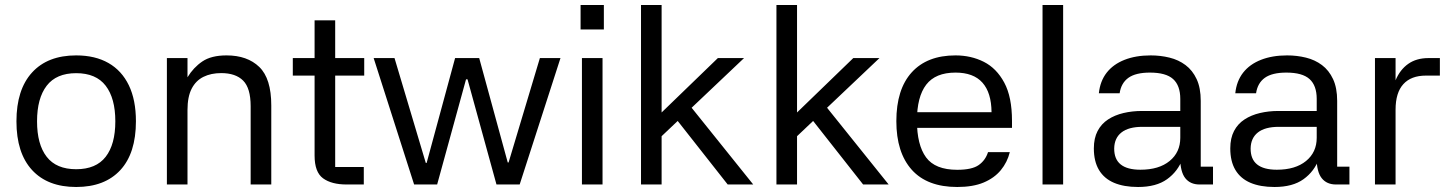

<svg xmlns="http://www.w3.org/2000/svg" viewBox="-20 -737 5800 767"><path d="M284.3 10Q170.3 10 108 -57.8Q45.7 -125.7 45.7 -252.3Q45.7 -379 108 -447.3Q170.3 -515.7 284.3 -515.7Q360 -515.7 413.2 -485.3Q466.3 -455 494.7 -396.3Q523 -337.6 523 -252.5Q523 -125 460.7 -57.5Q398.3 10 284.3 10ZM284.3 -61Q363.7 -61 402.2 -110.7Q440.7 -160.3 440.7 -252.3Q440.7 -344.3 402.2 -394.5Q363.7 -444.7 284.3 -444.7Q205 -444.7 166.5 -394.5Q128 -344.3 128 -252.3Q128 -160.3 166.5 -110.7Q205 -61 284.3 -61Z M729 0H646.7V-505H729V-428.3Q752.7 -467.3 788.3 -491.5Q824 -515.7 885 -515.7Q968 -515.7 1015.8 -469.5Q1063.7 -423.3 1063.7 -315.7V0H981.3V-312.7Q981.3 -385 951.3 -415Q921.3 -445 863.7 -445Q823 -445 792.7 -430Q762.3 -415 745.7 -382.8Q729 -350.7 729 -297.3Z M1435 -435H1319V-70H1433.3V0H1364.7Q1304.3 0 1270.5 -24.7Q1236.7 -49.3 1236.7 -115.7V-435H1149.7V-505H1236.7V-655.7H1319V-505H1435Z M1472.7 -505H1556L1681 -86H1684.3L1798 -505H1894.3L2008.3 -88H2011.7L2136.7 -505H2219L2056 0H1963.3L1847.7 -420H1841.7L1726.3 0H1634.3Z M2387 -505V0H2304.7V-505ZM2299.3 -717H2392.3V-619.3H2299.3Z M2725.7 -328 2989 0H2887L2668 -278.3ZM2623 0H2540.7V-717H2623ZM2595.7 -261.3 2847.7 -505H2952.3L2596 -167.3Z M3266.7 -328 3530 0H3428L3209 -278.3ZM3164 0H3081.7V-717H3164ZM3136.7 -261.3 3388.7 -505H3493.3L3137 -167.3Z M3600.7 -288.7H3941Q3940.3 -367 3904.5 -407Q3868.7 -447 3797 -447Q3717 -447 3680 -398.7Q3643 -350.3 3643 -255Q3643 -158.3 3679.3 -108.5Q3715.7 -58.7 3804 -58.7Q3863 -58.7 3889.8 -77.7Q3916.7 -96.7 3927 -129.3H4014Q4004 -88.7 3978 -57.2Q3952 -25.7 3909.3 -7.8Q3866.7 10 3804 10Q3684 10 3622.3 -58.8Q3560.7 -127.7 3560.7 -253Q3560.7 -380.3 3622.2 -448Q3683.7 -515.7 3797 -515.7Q3859.3 -515.7 3910.2 -490Q3961 -464.3 3991.8 -407Q4022.7 -349.7 4022.7 -254.3V-226.3H3599.7Z M4227 0H4144.7V-717H4227Z M4825.7 0H4772Q4735 0 4715 -25.2Q4695 -50.3 4694.3 -107.3L4704.7 -104Q4685.7 -52.3 4642.3 -21.2Q4599 10 4526.3 10Q4469.7 10 4430.2 -6.8Q4390.7 -23.7 4370.2 -58Q4349.7 -92.3 4349.7 -144.3Q4349.7 -185 4364.7 -213.7Q4379.7 -242.3 4406.5 -259.8Q4433.3 -277.3 4468.2 -285.5Q4503 -293.7 4542.3 -293.7H4695V-342Q4695 -395.3 4666.3 -421.2Q4637.7 -447 4573.7 -447Q4517 -447 4487.8 -426.2Q4458.7 -405.3 4452.7 -364.3H4369.7Q4374.7 -413 4401 -446.7Q4427.3 -480.3 4472.3 -498Q4517.3 -515.7 4576.7 -515.7Q4616 -515.7 4652 -506.8Q4688 -498 4716 -477Q4744 -456 4760.3 -421Q4776.7 -386 4776.7 -334V-71.3H4825.7ZM4431 -144Q4430.7 -101.3 4456.8 -80.2Q4483 -59 4535.7 -59Q4609.7 -59 4652.3 -93.8Q4695 -128.7 4695 -186.7V-230.3H4543.3Q4488.7 -230.3 4460.2 -208Q4431.7 -185.7 4431 -144Z M5370.7 0H5317Q5280 0 5260 -25.2Q5240 -50.3 5239.3 -107.3L5249.7 -104Q5230.7 -52.3 5187.3 -21.2Q5144 10 5071.3 10Q5014.7 10 4975.2 -6.8Q4935.7 -23.7 4915.2 -58Q4894.7 -92.3 4894.7 -144.3Q4894.7 -185 4909.7 -213.7Q4924.7 -242.3 4951.5 -259.8Q4978.3 -277.3 5013.2 -285.5Q5048 -293.7 5087.3 -293.7H5240V-342Q5240 -395.3 5211.3 -421.2Q5182.7 -447 5118.7 -447Q5062 -447 5032.8 -426.2Q5003.7 -405.3 4997.7 -364.3H4914.7Q4919.7 -413 4946 -446.7Q4972.3 -480.3 5017.3 -498Q5062.3 -515.7 5121.7 -515.7Q5161 -515.7 5197 -506.8Q5233 -498 5261 -477Q5289 -456 5305.3 -421Q5321.7 -386 5321.7 -334V-71.3H5370.7ZM4976 -144Q4975.7 -101.3 5001.8 -80.2Q5028 -59 5080.7 -59Q5154.7 -59 5197.3 -93.8Q5240 -128.7 5240 -186.7V-230.3H5088.3Q5033.7 -230.3 5005.2 -208Q4976.7 -185.7 4976 -144Z M5555 0H5472.7V-505H5555V-416.3Q5572.7 -458.7 5605.5 -481.8Q5638.3 -505 5686.7 -505H5732V-435H5676.3Q5617 -435 5586 -400.8Q5555 -366.7 5555 -298.7Z"/></svg>

Font: Asta Sans Light
Style: Regular
Weight: 300
Designer: 42dot
Version: Version 1.000